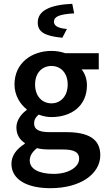

<svg xmlns="http://www.w3.org/2000/svg" viewBox="-20 -770 560 1007"><path d="M40 89C40 175 127 217 244 217C404 217 506 141 506 44C506 -41 444 -77 326 -77H239C179 -77 159 -94 159 -122C159 -144 168 -156 183 -169C205 -160 229 -156 250 -156C354 -156 436 -214 436 -323C436 -357 424 -387 408 -406H498V-491H322C302 -498 277 -503 250 -503C147 -503 56 -440 56 -327C56 -269 87 -222 120 -197V-193C92 -173 66 -140 66 -102C66 -62 85 -36 110 -20V-16C65 12 40 48 40 89ZM174 7C193 12 214 14 241 14H308C364 14 395 25 395 63C395 105 341 142 262 142C184 142 136 116 136 72C136 49 148 27 174 7ZM250 -424C298 -424 335 -388 335 -327C335 -264 297 -228 250 -228C202 -228 164 -264 164 -327C164 -389 202 -424 250 -424ZM178 -652C178 -605 210 -581 307 -572L331 -618C285 -622 263 -634 263 -656C263 -682 288 -695 369 -700L359 -750C244 -745 178 -715 178 -652Z"/></svg>

Font: DAIFUKU Sans Semibold
Style: Regular
Weight: 600
Designer: Original font ‘Source Sans 3’ : Paul D. Hunt
Foundry: Daifuku
Version: Version 1.000